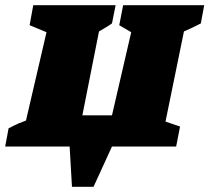

<svg xmlns="http://www.w3.org/2000/svg" viewBox="-50 -564 806 739"><path d="M-30 0 -17 -70Q-5 -76 2.5 -80Q10 -84 20.5 -88.5Q31 -93 50 -100L129 -440L64 -467L78 -544H395L381 -474Q370 -466 356.5 -458Q343 -450 331 -443L267 -120H381L455 -440L409 -467L424 -544H736L723 -474Q689 -456 658 -443L587 -96L643 -77L628 0H381L310 155H227L218 0Z"/></svg>

Font: Piazzolla SC Black
Style: Italic
Weight: 900
Italic angle: -11.3°
Designer: Juan Pablo del Peral
Foundry: Huerta Tipografica
Version: Version 1.330